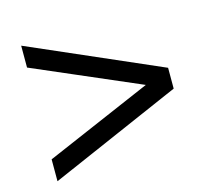

<svg xmlns="http://www.w3.org/2000/svg" viewBox="-80 -634 760 695"><g transform="rotate(-15 300.0 -287.0)"><path d="M54 -33V-115L511 -312V-262L54 -459V-541L547 -326V-248Z"/></g></svg>

Font: Mulish ExtraLight SemiBold
Style: Regular
Weight: 600
Version: Version 3.603